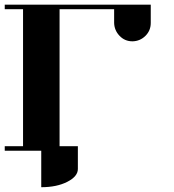

<svg xmlns="http://www.w3.org/2000/svg" viewBox="-20 -635 732 809"><path d="M0 0V-19H77.1V-596.2H0V-615.2H615.2V-538.1Q615.2 -506.3 592.8 -483.9Q569.8 -461.4 538.1 -460.9Q505.9 -460.9 483.9 -483.9Q461.9 -506.8 460.9 -538.1V-596.2H231V-19H308.1V77.1Q308.1 108.4 263.2 131.3Q218.8 153.8 153.8 153.8V0Z"/></svg>

Font: Hjet
Style: Regular
Weight: 400
Designer: T. Christopher White
Version: Version 1.2